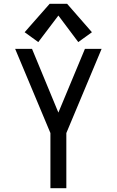

<svg xmlns="http://www.w3.org/2000/svg" viewBox="-20 -993 616 1013"><path d="M246 0H330V-291L516 -735H428L288 -399L149 -735H60L246 -291ZM182 -771 288 -911 393 -771 465 -823 334 -973H242L110 -823Z"/></svg>

Font: Iosevka SS01 Extended
Style: Regular
Weight: 400
Width: 7
Monospace: yes
Designer: Belleve Invis
Foundry: Belleve Invis
Version: Version 3.4.7; ttfautohint (v1.8.3)